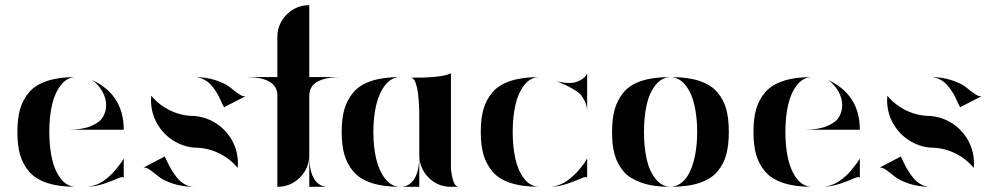

<svg xmlns="http://www.w3.org/2000/svg" viewBox="-20 -720 3833 740"><path d="M310 0Q327 0 345 -6Q363 -12 377 -21.5Q391 -31 404 -43Q417 -55 426 -66.5Q435 -78 442.5 -87.5Q450 -97 453 -103L457 -109V-35Q452 -41 434 -32.5Q416 -24 381 -12Q346 0 310 0ZM274 0Q207 0 161.5 -15Q116 -30 91.5 -59.5Q67 -89 57 -125Q47 -161 47 -211.5Q47 -262 57 -298Q67 -334 91.5 -363.5Q116 -393 161.5 -408Q207 -423 274 -423Q239 -423 215 -392.5Q191 -362 180.5 -315.5Q170 -269 170 -211.5Q170 -154 180.5 -107.5Q191 -61 215 -30.5Q239 0 274 0ZM244 -220Q296 -220 330.5 -234Q365 -248 377.5 -270.5Q390 -293 389 -318.5Q388 -344 373.5 -369Q359 -394 336 -411Q394 -384 424 -339Q457 -290 457 -220Z M729 -273Q776 -269 814.5 -243.5Q853 -218 875 -177.5Q897 -137 897 -90Q897 -82 896 -73Q865 -110 821.5 -130.5Q778 -151 729 -151Q683 -155 644.5 -180.5Q606 -206 584 -246.5Q562 -287 562 -334Q562 -342 563 -351Q594 -314 637.5 -293.5Q681 -273 729 -273ZM844 -307Q841 -310 835.5 -322Q830 -334 824.5 -346Q819 -358 809 -372.5Q799 -387 788.5 -397.5Q778 -408 762 -415.5Q746 -423 729 -423Q775 -423 812 -410.5Q849 -398 866.5 -383.5Q884 -369 900 -358Q916 -347 926 -349ZM615 -117Q617 -113 624.5 -97Q632 -81 640.5 -66.5Q649 -52 661.5 -36Q674 -20 691.5 -10Q709 0 730 0Q683 0 646 -12.5Q609 -25 591.5 -39.5Q574 -54 558.5 -65Q543 -76 533 -74Z M1172 -123Q1172 -60 1191 -30Q1210 0 1244 0H1172V-123Q1172 -72 1136 -36Q1100 0 1049 0V-356Q1045 -423 927 -423H1049V-577Q1049 -628 1085 -664Q1121 -700 1172 -700V-423H1294Q1252 -423 1224 -414Q1196 -405 1184 -389Q1172 -373 1172 -351Z M1748 0H1715Q1665 -1 1630.5 -37Q1596 -73 1596 -123V-263Q1596 -418 1563 -421L1596 -420L1563 -421Q1617 -420 1656 -424Q1695 -428 1706 -433L1718 -437V-70Q1725 0 1748 0ZM1524 0Q1457 0 1411.5 -15Q1366 -30 1341.5 -59.5Q1317 -89 1307 -125Q1297 -161 1297 -211.5Q1297 -262 1307 -298Q1317 -334 1341.5 -363.5Q1366 -393 1411.5 -408Q1457 -423 1524 -423Q1489 -423 1465 -392.5Q1441 -362 1430 -315.5Q1419 -269 1419 -211.5Q1419 -154 1430 -107.5Q1441 -61 1465 -30.5Q1489 0 1524 0ZM1524 0Q1557 0 1576.5 -30Q1596 -60 1596 -122V0Z M2125 -407Q2129 -406 2135 -404.5Q2141 -403 2157.5 -401Q2174 -399 2188 -401Q2202 -403 2218 -411.5Q2234 -420 2243 -436V-290Q2243 -310 2235.5 -326.5Q2228 -343 2220 -353Q2212 -363 2192.5 -374.5Q2173 -386 2162.5 -391Q2152 -396 2125 -407ZM2096 0Q2113 0 2131 -6Q2149 -12 2163 -21.5Q2177 -31 2190 -43Q2203 -55 2212.5 -66.5Q2222 -78 2229 -87.5Q2236 -97 2239 -103L2243 -109V-35Q2238 -41 2220 -32.5Q2202 -24 2167 -12Q2132 0 2096 0ZM2060 -423Q2025 -423 2001 -392.5Q1977 -362 1966.5 -315.5Q1956 -269 1956 -211.5Q1956 -154 1966.5 -107.5Q1977 -61 2001 -30.5Q2025 0 2060 0Q1993 0 1947.5 -15Q1902 -30 1877.5 -59.5Q1853 -89 1843 -125Q1833 -161 1833 -211.5Q1833 -262 1843 -298Q1853 -334 1877.5 -363.5Q1902 -393 1947.5 -408Q1993 -423 2060 -423Z M2565 0Q2566 0 2566 0H2564H2563Q2563 0 2563 0Q2530 0 2502 -4Q2474 -8 2452 -16Q2430 -24 2412.5 -34.5Q2395 -45 2383 -59.5Q2371 -74 2362.5 -90Q2354 -106 2348.5 -126Q2343 -146 2341 -166.5Q2339 -187 2339 -212Q2339 -262 2349 -298Q2359 -334 2383 -363.5Q2407 -393 2452 -408Q2497 -423 2563 -423Q2563 -423 2563 -423H2564H2566Q2566 -423 2565 -423Q2631 -423 2676 -408Q2721 -393 2745.5 -363.5Q2770 -334 2779.5 -298Q2789 -262 2789 -212Q2789 -162 2779.5 -125.5Q2770 -89 2745.5 -59.5Q2721 -30 2676 -15Q2631 0 2565 0ZM2564 0Q2590 -1 2610 -18.5Q2630 -36 2642.5 -66Q2655 -96 2661 -133Q2667 -170 2667 -212Q2667 -268 2656.5 -314.5Q2646 -361 2622 -391.5Q2598 -422 2564 -423Q2530 -422 2506 -391.5Q2482 -361 2472 -314.5Q2462 -268 2462 -211.5Q2462 -155 2472 -108.5Q2482 -62 2506 -31.5Q2530 -1 2564 0Z M3147 0Q3164 0 3182 -6Q3200 -12 3214 -21.5Q3228 -31 3241 -43Q3254 -55 3263 -66.5Q3272 -78 3279.5 -87.5Q3287 -97 3290 -103L3294 -109V-35Q3289 -41 3271 -32.5Q3253 -24 3218 -12Q3183 0 3147 0ZM3111 0Q3044 0 2998.5 -15Q2953 -30 2928.5 -59.5Q2904 -89 2894 -125Q2884 -161 2884 -211.5Q2884 -262 2894 -298Q2904 -334 2928.5 -363.5Q2953 -393 2998.5 -408Q3044 -423 3111 -423Q3076 -423 3052 -392.5Q3028 -362 3017.5 -315.5Q3007 -269 3007 -211.5Q3007 -154 3017.5 -107.5Q3028 -61 3052 -30.5Q3076 0 3111 0ZM3081 -220Q3133 -220 3167.5 -234Q3202 -248 3214.5 -270.5Q3227 -293 3226 -318.5Q3225 -344 3210.5 -369Q3196 -394 3173 -411Q3231 -384 3261 -339Q3294 -290 3294 -220Z M3566 -273Q3613 -269 3651.5 -243.5Q3690 -218 3712 -177.5Q3734 -137 3734 -90Q3734 -82 3733 -73Q3702 -110 3658.5 -130.5Q3615 -151 3566 -151Q3520 -155 3481.5 -180.5Q3443 -206 3421 -246.5Q3399 -287 3399 -334Q3399 -342 3400 -351Q3431 -314 3474.5 -293.5Q3518 -273 3566 -273ZM3681 -307Q3678 -310 3672.5 -322Q3667 -334 3661.5 -346Q3656 -358 3646 -372.5Q3636 -387 3625.5 -397.5Q3615 -408 3599 -415.5Q3583 -423 3566 -423Q3612 -423 3649 -410.5Q3686 -398 3703.5 -383.5Q3721 -369 3737 -358Q3753 -347 3763 -349ZM3452 -117Q3454 -113 3461.5 -97Q3469 -81 3477.5 -66.5Q3486 -52 3498.5 -36Q3511 -20 3528.5 -10Q3546 0 3567 0Q3520 0 3483 -12.5Q3446 -25 3428.5 -39.5Q3411 -54 3395.5 -65Q3380 -76 3370 -74Z"/></svg>

Font: Oscilla
Style: Regular
Weight: 400
Designer: Ryan Lin
Version: Version 1.0